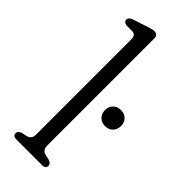

<svg xmlns="http://www.w3.org/2000/svg" viewBox="-238 -767 805 805"><g transform="rotate(45 164.0 -365.0)"><path d="M167 -707V-73Q167 -46 191.5 -40.5L213 -36Q231 -30 231 -17Q231 0 210 0H58Q36.5 0 36.5 -17Q36.5 -30 55 -36L77 -40.5Q101.5 -46 101.5 -73V-638Q101.5 -662.5 82 -664.5L45 -665Q28 -668 28 -681.5Q28 -695 47.5 -701.5L108.5 -721.5Q121 -725.5 129.5 -728Q138 -730.5 145 -730.5Q167 -730.5 167 -707ZM281 -302.5Q259 -302.5 246 -316Q233 -329.5 233 -350.5Q233 -370.5 246 -384Q259 -397.5 281 -397.5Q302.5 -397.5 315.2 -384Q328 -370.5 328 -350.5Q328 -329.5 315.2 -316Q302.5 -302.5 281 -302.5Z"/></g></svg>

Font: Fraunces 72pt SuperSoft Light
Style: Regular
Weight: 300
Version: Version 1.000;[0bf87f6ff]